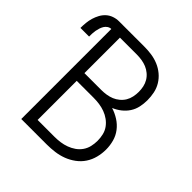

<svg xmlns="http://www.w3.org/2000/svg" viewBox="-225 -878 1021 1021"><g transform="rotate(45 285.5 -367.5)"><path d="M91 0V-677Q80 -677 70 -670.5Q60 -664 54 -654Q48 -644 44.5 -633Q41 -622 39 -611Q37 -600 36.5 -588.5Q36 -577 36 -565H-29Q-29 -585 -27 -604.5Q-25 -624 -19.5 -642.5Q-14 -661 -4.5 -678.5Q5 -696 19.5 -709Q34 -722 53 -728.5Q72 -735 91 -735H283Q310 -735 337 -731Q364 -727 389 -716.5Q414 -706 435 -688.5Q456 -671 470 -648Q484 -625 489.5 -598.5Q495 -572 495 -545Q495 -519 489.5 -493.5Q484 -468 470 -446.5Q456 -425 435.5 -409Q415 -393 391 -383Q420 -374 446 -357.5Q472 -341 490.5 -317Q509 -293 517 -263.5Q525 -234 525 -204Q525 -174 517.5 -144.5Q510 -115 493.5 -90Q477 -65 452.5 -47Q428 -29 400.5 -18.5Q373 -8 343 -4Q313 0 283 0ZM156 -410H283Q302 -410 321 -413Q340 -416 357 -423Q374 -430 389 -442.5Q404 -455 413.5 -471Q423 -487 427 -506Q431 -525 431 -544Q431 -563 427 -581.5Q423 -600 413.5 -616Q404 -632 389 -644.5Q374 -657 357 -664Q340 -671 321 -674Q302 -677 283 -677H156ZM156 -58H283Q305 -58 326.5 -61Q348 -64 368.5 -71.5Q389 -79 407 -91.5Q425 -104 437.5 -122Q450 -140 455 -161.5Q460 -183 460 -205Q460 -227 455 -248.5Q450 -270 437.5 -287.5Q425 -305 407 -318Q389 -331 368.5 -338.5Q348 -346 326.5 -349Q305 -352 283 -352H156Z"/></g></svg>

Font: Iosevka SS04 Light Extended
Style: Regular
Weight: 300
Width: 7
Monospace: yes
Designer: Belleve Invis
Foundry: Belleve Invis
Version: Version 19.0.0; ttfautohint (v1.8.4)